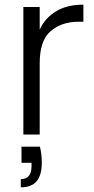

<svg xmlns="http://www.w3.org/2000/svg" viewBox="-20 -576 402 822"><path d="M150 -449C150 -449 150 -546 150 -546C150 -546 80 -546 80 -546C80 -546 80 0 80 0C80 0 150 0 150 0C150 0 150 -305 150 -305C150 -305 150 -305 150 -305C150 -369 165 -415 196 -442C227 -469 267 -483 318 -483C318 -483 337 -483 337 -483C337 -483 337 -556 337 -556C337 -556 337 -556 337 -556C291 -556 252 -547 221 -528C189 -509 165 -483 150 -449ZM72 52C72 52 72 121 72 121C72 121 115 121 115 121C115 121 115 135 115 135C115 135 115 135 115 135C115 172 100 191 69 191C69 191 69 226 69 226C69 226 69 226 69 226C98 226 121 218 136 201C151 184 159 157 159 119C159 119 159 119 159 119C159 96 156 73 151 52C151 52 72 52 72 52Z"/></svg>

Font: wox.body
Style: Regular
Weight: 500
Designer: Ninad Kale (Devanagari), Jonny Pinhorn (Latin)
Foundry: Indian Type Foundry
Version: ""